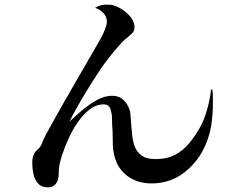

<svg xmlns="http://www.w3.org/2000/svg" viewBox="-20 -797 1040 828"><path d="M898 -347Q898 -304 891.5 -260Q885 -216 868 -176Q838 -103 776.5 -54.5Q715 -6 633 -6Q570 -6 525.5 -41Q481 -76 470 -140Q467 -157 466.5 -174Q466 -191 466 -207Q466 -227 464.5 -247Q463 -267 463 -287Q463 -305 456.5 -326Q450 -347 427 -347Q396 -347 368.5 -326.5Q341 -306 318 -273.5Q295 -241 277.5 -203.5Q260 -166 248.5 -130.5Q237 -95 234 -70Q233 -57 233 -43.5Q233 -30 228 -18Q224 -5 213 3Q202 11 188 11Q159 11 144 -6Q129 -23 124 -47.5Q119 -72 119 -95Q119 -106 121 -116Q123 -126 128 -136Q133 -145 141.5 -151.5Q150 -158 155 -167Q160 -175 163 -184Q166 -193 170 -200Q179 -220 190 -238.5Q201 -257 211 -276Q258 -361 306.5 -444Q355 -527 403 -611Q411 -625 419 -640Q427 -655 433 -671Q436 -679 438.5 -687.5Q441 -696 441 -703Q441 -725 425.5 -741Q410 -757 390 -763Q402 -771 414.5 -774Q427 -777 437 -777Q447 -777 456.5 -776.5Q466 -776 478 -771Q508 -760 534 -734Q560 -708 560 -679Q560 -663 549 -652.5Q538 -642 527 -633Q517 -626 508.5 -617Q500 -608 492 -599Q446 -547 407.5 -489.5Q369 -432 334 -372Q320 -347 306 -323Q292 -299 280 -273Q302 -294 332.5 -320Q363 -346 397 -365Q431 -384 463 -384Q489 -384 506.5 -371Q524 -358 534 -335Q541 -321 542.5 -303.5Q544 -286 545 -270Q547 -242 550 -213.5Q553 -185 562.5 -162Q572 -139 592.5 -125Q613 -111 650 -111Q700 -111 735 -129.5Q770 -148 796.5 -180Q823 -212 845 -252Q862 -284 874.5 -329.5Q887 -375 890 -411L896 -410Q898 -394 898 -378.5Q898 -363 898 -347Z"/></svg>

Font: Kaisei Tokumin Medium
Style: Regular
Weight: 500
Designer: Font-Kai, 金井和夫
Foundry: KAZUO KANAI
Version: Version 5.003